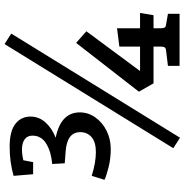

<svg xmlns="http://www.w3.org/2000/svg" viewBox="-4 -784 795 826"><g transform="rotate(-90 393.0 -371.5)"><path d="M661 -720 213 6 168 -23 616 -749ZM164 -292Q123 -292 85.5 -301.5Q48 -311 32 -319L49 -374Q106 -356 151 -356Q194 -356 215.5 -374.5Q237 -393 237 -423Q237 -480 155 -486L103 -490L100 -544Q151 -548 186.5 -569Q222 -590 222 -629Q222 -651 206 -662.5Q190 -674 162 -674Q140 -674 116 -668L108 -626H56L49 -710Q108 -727 174 -727Q241 -727 272.5 -702.5Q304 -678 304 -637Q304 -601 279 -573Q254 -545 213 -529Q322 -507 322 -425Q322 -389 300.5 -358.5Q279 -328 243 -310Q207 -292 164 -292ZM700 -54 746 -46V4H522V-46L588 -54Q598 -55 601.5 -60Q605 -65 605 -77V-108H447L411 -171L621 -441L671 -397L500 -166H605V-255L684 -265V-166H750L740 -108H684V-77Q684 -65 687 -60Q690 -55 700 -54Z"/></g></svg>

Font: Enriqueta Medium
Style: Regular
Weight: 500
Designer: Viviana Monsalve, Gustavo Ibarra
Foundry: 72Puntos
Version: Version 2.000